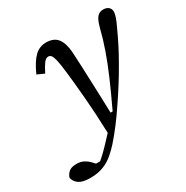

<svg xmlns="http://www.w3.org/2000/svg" viewBox="-280 -662 1006 1040"><g transform="rotate(-30 223.0 -142.0)"><path d="M-10 236Q-57 236 -79.5 220.5Q-102 205 -108 180Q-104 162 -88 147Q-72 132 -39 132Q-12 132 7 142.5Q26 153 40 168L55 184H80Q97 170 117 150.5Q137 131 162 104Q170 96 177.5 87.5Q185 79 193 71Q189 -53 180 -157Q171 -261 164 -320Q158 -376 151.5 -403.5Q145 -431 137.5 -439.5Q130 -448 120 -448Q105 -448 91.5 -430Q78 -412 60 -376L16 -396Q46 -462 76 -491Q106 -520 148 -520Q196 -520 219 -490Q242 -460 246 -400Q248 -367 250 -320Q252 -273 254 -219.5Q256 -166 258 -113.5Q260 -61 261 -16H274Q319 -111 350 -183Q381 -255 403 -317.5Q425 -380 441 -444Q452 -486 466.5 -503Q481 -520 505 -520Q526 -520 538.5 -509Q551 -498 550 -478Q549 -465 542.5 -446Q536 -427 523 -400Q501 -352 480 -310.5Q459 -269 433 -224Q404 -173 374.5 -126Q345 -79 310 -28Q282 14 249.5 57Q217 100 185 136Q162 162 135 185Q108 208 73 222Q38 236 -10 236Z"/></g></svg>

Font: Source Serif 4 Caption
Style: Italic
Weight: 400
Italic angle: -12°
Designer: Frank Grießhammer
Foundry: Adobe Systems Incorporated
Version: Version 4.004;hotconv 1.0.117;makeotfexe 2.5.65602